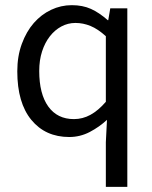

<svg xmlns="http://www.w3.org/2000/svg" viewBox="-20 -518 590 743"><path d="M46.9 -242.2Q46.9 -300.8 64.5 -348.4Q82 -396 110.8 -429Q139.6 -461.9 177.7 -480Q215.8 -498 257.8 -498Q299.8 -498 331.8 -483.6Q363.8 -469.2 397 -439.9H398.9L406.7 -485.8H472.7V205.1H389.6V32.2L394 -54.2Q364.7 -26.9 327.4 -7.3Q290 12.2 248 12.2Q155.8 12.2 101.3 -54Q46.9 -120.1 46.9 -242.2ZM131.8 -243.2Q131.8 -154.8 166.7 -106Q201.7 -57.1 266.1 -57.1Q299.8 -57.1 329.8 -73.5Q359.9 -89.8 389.6 -124V-377.9Q358.9 -405.8 330.3 -417.5Q301.8 -429.2 272 -429.2Q242.7 -429.2 217.3 -415.5Q191.9 -401.9 172.9 -377.4Q153.8 -353 142.8 -319.1Q131.8 -285.2 131.8 -243.2Z"/></svg>

Font: Pyidaungsu
Style: Regular
Weight: 400
Designer: Sun Tun
Foundry: MCF
Version: Version 2.053; ttfautohint (v1.8.2)